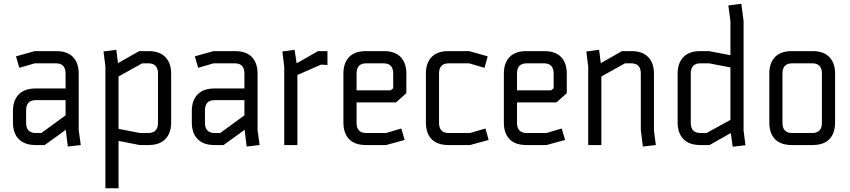

<svg xmlns="http://www.w3.org/2000/svg" viewBox="-20 -772 4526 1022"><path d="M65 -472 165 -500H279Q338 -500 368.5 -468.5Q399 -437 399 -380V-79L410 0L341 8L330 -81L218 0H169Q111 0 80 -31.5Q49 -63 49 -120V-181Q49 -238 80 -269.5Q111 -301 169 -301H329V-381Q329 -435 277 -435H165L83 -411ZM171 -64H200L329 -158V-239H171Q119 -239 119 -185V-118Q119 -64 171 -64Z M541 -418 531 -498 599 -507 608 -436 721 -500H771Q829 -500 860 -468.5Q891 -437 891 -380V-120Q891 -63 860 -31.5Q829 0 771 0H723L611 -22V230H541ZM737 -435 611 -365V-86L725 -64H769Q821 -64 821 -118V-381Q821 -435 769 -435Z M1017 -472 1117 -500H1231Q1290 -500 1320.5 -468.5Q1351 -437 1351 -380V-79L1362 0L1293 8L1282 -81L1170 0H1121Q1063 0 1032 -31.5Q1001 -63 1001 -120V-181Q1001 -238 1032 -269.5Q1063 -301 1121 -301H1281V-381Q1281 -435 1229 -435H1117L1035 -411ZM1123 -64H1152L1281 -158V-239H1123Q1071 -239 1071 -185V-118Q1071 -64 1123 -64Z M1723 -500V-426L1689 -428L1563 -373V0H1493V-417L1483 -498L1548 -507L1559 -435L1673 -500Z M1928 0Q1869 0 1838.5 -31Q1808 -62 1808 -120V-380Q1808 -437 1838.5 -468.5Q1869 -500 1928 -500H2023Q2082 -500 2112.5 -468.5Q2143 -437 2143 -380V-276L2088 -227H1878V-118Q1878 -64 1930 -64H2035L2116 -88L2134 -27L2035 0ZM1878 -381V-291H2059L2073 -302V-381Q2073 -435 2021 -435H1930Q1878 -435 1878 -381Z M2367 -500H2477L2576 -472L2559 -411L2477 -435H2369Q2317 -435 2317 -381V-118Q2317 -64 2369 -64H2482L2564 -88L2581 -27L2482 0H2367Q2308 0 2277.5 -31Q2247 -62 2247 -120V-380Q2247 -437 2277.5 -468.5Q2308 -500 2367 -500Z M2782 0Q2723 0 2692.5 -31Q2662 -62 2662 -120V-380Q2662 -437 2692.5 -468.5Q2723 -500 2782 -500H2877Q2936 -500 2966.5 -468.5Q2997 -437 2997 -380V-276L2942 -227H2732V-118Q2732 -64 2784 -64H2889L2970 -88L2988 -27L2889 0ZM2732 -381V-291H2913L2927 -302V-381Q2927 -435 2875 -435H2784Q2732 -435 2732 -381Z M3461 -76 3471 0 3402 8 3391 -80V-381Q3391 -435 3339 -435H3307L3181 -365V0H3111V-417L3101 -498L3169 -507L3178 -436L3291 -500H3341Q3399 -500 3430 -468.5Q3461 -437 3461 -380Z M3741 -64 3868 -134V-413L3754 -435H3709Q3657 -435 3657 -381V-118Q3657 -64 3709 -64ZM3868 -660 3857 -743 3926 -752 3938 -660V-78L3948 1L3880 9L3870 -64L3757 0H3707Q3649 0 3618 -31.5Q3587 -63 3587 -120V-380Q3587 -437 3618 -468.5Q3649 -500 3707 -500H3754L3868 -478Z M4303 -435H4197Q4145 -435 4145 -381V-118Q4145 -64 4197 -64H4303Q4355 -64 4355 -118V-381Q4355 -435 4303 -435ZM4305 0H4195Q4136 0 4105.5 -31Q4075 -62 4075 -120V-380Q4075 -437 4105.5 -468.5Q4136 -500 4195 -500H4305Q4364 -500 4394.5 -468.5Q4425 -437 4425 -380V-120Q4425 -62 4394.5 -31Q4364 0 4305 0Z"/></svg>

Font: Strong
Style: Regular
Weight: 400
Designer: Roman Shchyukin (Gaslight Type Foundry)
Foundry: Cyreal (www.cyreal.org)
Version: Version 1.001